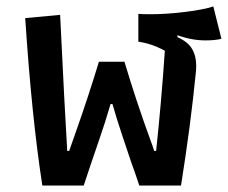

<svg xmlns="http://www.w3.org/2000/svg" viewBox="-20 -574 705 594"><path d="M58 -518 166 -528Q180 -238 188 -107H194L214 -164Q253 -274 286 -383H365Q401 -262 446 -139Q449 -132 451.5 -124Q454 -116 457 -107H463Q479 -256 490 -417Q450 -439 408 -445V-531Q420 -530 446 -530Q495 -530 552 -537Q609 -544 640 -554L665 -454Q646 -449 616 -449Q573 -449 529 -465V-459Q561 -445 574 -423Q587 -401 587 -371Q587 -358 586 -351Q570 -188 540 0H411Q395 -48 386 -72Q378 -96 359.5 -151Q341 -206 328 -252H322Q307 -200 287.5 -143.5Q268 -87 262 -69L239 0H111Q78 -213 58 -518Z"/></svg>

Font: Athiti SemiBold
Style: Regular
Weight: 600
Designer: CadsonDemak Team
Foundry: CadsonDemak
Version: Version 1.032